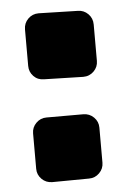

<svg xmlns="http://www.w3.org/2000/svg" viewBox="-43 -581 391 577"><g transform="rotate(-5 152.0 -292.5)"><path d="M92 -38Q73 -38 60 -51Q47 -64 47 -82V-189Q47 -207 60 -220Q73 -233 91 -233H202Q221 -233 234 -220Q247 -207 247 -189V-83Q247 -65 234 -52Q221 -39 203 -39ZM257 -389Q257 -371 244 -358Q231 -345 212 -345L94 -348Q75 -348 62.5 -361Q50 -374 50 -392V-502Q50 -521 63 -534Q76 -547 95 -547L213 -544Q231 -544 244 -531Q257 -518 257 -499Z"/></g></svg>

Font: d puntillas B to tiptoe
Style: Regular
Weight: 400
Designer: deFharo
Foundry: deFharo.com
Version: Version 1.001 2012